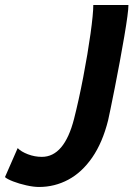

<svg xmlns="http://www.w3.org/2000/svg" viewBox="-193 -513 553 760"><path d="M234.9 -36.6Q212.9 51.3 172.1 110.4Q131.3 169.4 77.4 198.2Q23.4 227.1 -38.6 227.1Q-60.1 227.1 -88.6 220.7Q-117.2 214.4 -141.1 205.1Q-165 195.8 -173.3 188L-123 73.2Q-109.4 87.4 -82.5 97.7Q-55.7 107.9 -27.3 107.9Q61.5 107.9 100.1 -42.5Q118.7 -115.2 136.5 -207.8Q154.3 -300.3 165.3 -379.4Q176.3 -458.5 176.3 -493.2H315.4Q315.4 -464.8 298.8 -367.7Q282.2 -270.5 261.5 -166Q240.7 -61.5 234.9 -36.6Z"/></svg>

Font: Lesson One
Style: Bold Italic
Weight: 700
Italic angle: -14°
Designer: But Ko, Victor Gaultney, Annie Olsen, Julie Remington, Don Collingsworth, Eric Hays, Becca Hirsbrunner
Version: Version 1.100